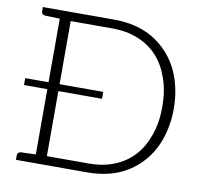

<svg xmlns="http://www.w3.org/2000/svg" viewBox="-79 -791 918 875"><g transform="rotate(10 380.0 -353.5)"><path d="M693 -501C677 -545 654 -581 624 -612C594 -643 559 -667 518 -683C477 -699 430 -707 380 -707H135H50V-688C50 -675 58 -671 70 -670C76 -670 94 -670 135 -668V-374H27V-342H135V-40C94 -38 76 -38 70 -38C58 -37 50 -33 50 -20V0H135H380C430 0 477 -8 518 -24C559 -40 594 -64 624 -95C654 -126 677 -162 693 -206C709 -250 718 -299 718 -354C718 -408 709 -457 693 -501ZM644 -221C630 -182 612 -150 587 -123C562 -96 532 -76 497 -62C462 -48 423 -41 380 -41H186V-342H388V-374H186V-666H380C423 -666 462 -659 497 -645C532 -631 562 -611 587 -584C612 -557 630 -525 644 -486C658 -447 665 -403 665 -354C665 -304 658 -260 644 -221Z"/></g></svg>

Font: SVN-Aleo
Style: Light
Weight: 300
Designer: Alessio Laiso
Version: Version 1.2.2